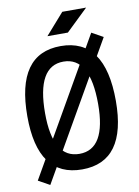

<svg xmlns="http://www.w3.org/2000/svg" viewBox="-102 -961 790 1093"><g transform="rotate(-10 293.0 -414.5)"><path d="M98.1 65.4 32.2 28.8 478 -748 543.9 -711.4ZM293 9.8Q37.1 9.8 37.1 -341.8Q37.1 -703.1 293 -703.1Q548.8 -703.1 548.8 -341.8Q548.8 9.8 293 9.8ZM293 -80.1Q446.3 -80.1 446.3 -341.8Q446.3 -613.3 293 -613.3Q139.6 -613.3 139.6 -341.8Q139.6 -80.1 293 -80.1ZM229 -771.5 336.4 -893.6H474.1L347.2 -771.5Z"/></g></svg>

Font: Cascadia Mono PL
Style: Regular
Weight: 400
Monospace: yes
Designer: Aaron Bell
Foundry: Saja Typeworks
Version: Version 2102.003